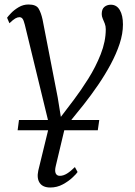

<svg xmlns="http://www.w3.org/2000/svg" viewBox="-20 -583 599 855"><path d="M309.5 -139.5Q340.5 -180.5 373.2 -232.5Q406 -284.5 428.5 -341.5Q451 -398.5 451 -453Q451 -467 446.5 -478.2Q442 -489.5 437.5 -499.8Q433 -510 433 -520.5Q433 -542.5 444.8 -552.2Q456.5 -562 473.5 -562Q499.5 -562 513.5 -538.2Q527.5 -514.5 527.5 -474Q527.5 -433 512.8 -388.2Q498 -343.5 473.2 -297.2Q448.5 -251 417.2 -205.2Q386 -159.5 352.5 -117Q331 -90.5 309 -63.2Q287 -36 268.5 -12.5L228.5 155.5Q223 177.5 228 188.8Q233 200 246.5 200Q262 200 278.5 189.8Q295 179.5 313.5 161L325.5 183Q321 190.5 303.2 207.2Q285.5 224 259.8 238Q234 252 204 252Q171 252 157 231.8Q143 211.5 150.5 176.5L199.5 -24.5L90.5 -473Q85.5 -493 80.2 -499.8Q75 -506.5 66.5 -506.5Q58 -506.5 48 -500.8Q38 -495 22 -479.5L11.5 -504Q15.5 -510 29.2 -524.5Q43 -539 63.2 -551Q83.5 -563 107 -563Q141 -563 152 -544.5Q163 -526 169.5 -496L237 -149L251 -62.5ZM58.5 -3 64.5 -48.5H422L415.5 -3Z"/></svg>

Font: Merriweather 28pt Light
Style: Italic
Weight: 300
Italic angle: -7.8°
Version: Version 2.101